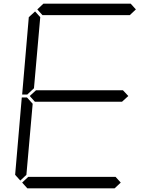

<svg xmlns="http://www.w3.org/2000/svg" viewBox="-20 -1020 856 1040"><path d="M131 -511 128 -508H100L136 -927L170 -958L198 -927L164 -542ZM182 -969 215 -1000H688L716 -969L683 -938H210ZM646 -531 675 -500 641 -469H169L141 -500L175 -531ZM90 -42 62 -73 98 -492H126L129 -489L157 -458L123 -73ZM634 -31 601 0H128L100 -31L133 -62H606Z"/></svg>

Font: DSEG7 Classic
Style: Light Italic
Weight: 300
Italic angle: -5°
Designer: Keshikan(Twitter:@keshinomi_88pro)
Version: Version 0.46